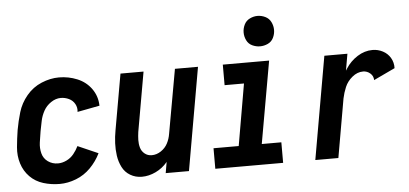

<svg xmlns="http://www.w3.org/2000/svg" viewBox="-52 -871 2103 987"><g transform="rotate(-5 1000.0 -378.0)"><path d="M219 8Q175 8 134.5 -4.5Q94 -17 65.5 -46Q37 -75 24.5 -115Q12 -155 16 -199Q20 -243 27 -287Q35 -332 48.5 -377.5Q62 -423 94 -461.5Q126 -500 171.5 -519Q217 -538 262 -538Q311 -538 356 -519.5Q401 -501 428.5 -462.5Q456 -424 457 -375L342 -353Q345 -375 334.5 -394Q324 -413 304 -422.5Q284 -432 262 -432Q236 -432 211.5 -415.5Q187 -399 173.5 -374.5Q160 -350 154.5 -323.5Q149 -297 144 -271Q139 -242 135 -213Q131 -184 138 -157Q145 -130 167.5 -114Q190 -98 219 -98Q241 -98 263 -108.5Q285 -119 300.5 -138Q316 -157 326 -178L431 -132Q411 -91 378.5 -58Q346 -25 303.5 -8.5Q261 8 219 8Z M643 8Q610 8 583 -8Q556 -24 542 -52Q528 -80 523.5 -111.5Q519 -143 520.5 -176Q522 -209 528 -241L579 -530H698L644 -223Q641 -202 640.5 -181.5Q640 -161 645.5 -142Q651 -123 666.5 -110.5Q682 -98 703 -98Q728 -98 750.5 -113Q773 -128 785 -151Q797 -174 801 -200L860 -530H979L886 0H766L776 -58L775 -56Q750 -26 714.5 -9Q679 8 643 8Z M1022 0V-106H1152L1207 -424H1107V-530H1346L1271 -106H1372V0ZM1306 -607Q1286 -607 1266.5 -616Q1247 -625 1237.5 -644.5Q1228 -664 1228 -685Q1228 -706 1237.5 -725.5Q1247 -745 1266.5 -754.5Q1286 -764 1306 -764Q1327 -764 1346.5 -754.5Q1366 -745 1375.5 -725.5Q1385 -706 1385 -685Q1385 -664 1375.5 -644.5Q1366 -625 1346.5 -616Q1327 -607 1306 -607Z M1538 0 1631 -530H1750L1735 -444Q1738 -450 1742 -455Q1765 -491 1802 -514.5Q1839 -538 1880 -538Q1908 -538 1933 -525Q1958 -512 1972 -488Q1986 -464 1985 -435L1875 -383Q1875 -404 1859 -418Q1843 -432 1822 -432Q1792 -432 1766 -410.5Q1740 -389 1728 -360.5Q1716 -332 1710 -303L1657 0Z"/></g></svg>

Font: Iosevka SS08
Style: Bold Italic
Weight: 700
Italic angle: -10°
Monospace: yes
Designer: Belleve Invis
Foundry: Belleve Invis
Version: 2.1.0; ttfautohint (v1.8.2)